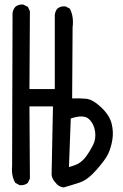

<svg xmlns="http://www.w3.org/2000/svg" viewBox="-20 -815 540 841"><path d="M259 6Q243 4 231 -6L218 -21Q208 -33 206 -50L212 -349H109L111 -33L102 -14Q88 -2 66 -4L47 -14Q29 -45 33 -87L35 -758Q37 -773 47 -785Q61 -797 82 -795L102 -785L111 -766L109 -425H220V-750Q222 -766 231 -777Q245 -789 267 -787L286 -777Q304 -742 298 -695L296 -384Q327 -385 356.5 -382.5Q386 -380 423 -345Q460 -310 469 -273.5Q478 -237 472 -202Q466 -167 454 -141.5Q442 -116 403 -71.5Q364 -27 329 -15.5Q294 -4 259 6ZM321 -97Q343 -110 358.5 -131.5Q374 -153 387.5 -179.5Q401 -206 396.5 -239Q392 -272 369.5 -293.5Q347 -315 290 -296L282 -83Q312 -92 321 -97Z"/></svg>

Font: Kosefont JP
Style: Regular
Weight: 400
Designer: Nozomi Seto 瀬戸のぞみ
Version: Version 3.00;June 19, 2020